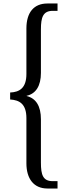

<svg xmlns="http://www.w3.org/2000/svg" viewBox="-20 -819 387 1098"><path d="M309 259V217H282C226 217 214 182 214 111V-137C214 -212 186 -257 132 -270V-271C186 -283 214 -329 214 -402V-651C214 -720 226 -757 282 -757H309V-799H251C173 -799 131 -747 131 -656V-396C131 -315 91 -292 38 -290V-250C91 -247 131 -225 131 -143V115C131 203 173 259 251 259Z"/></svg>

Font: Noto Serif Sinhala ExtraCondensed
Style: Regular
Weight: 400
Width: 2
Designer: Jelle Bosma - Monotype Design Team
Foundry: Monotype Imaging Inc.
Version: Version 2.007